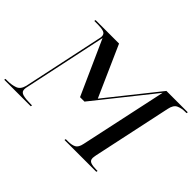

<svg xmlns="http://www.w3.org/2000/svg" viewBox="-152 -999 1284 1284"><g transform="rotate(45 490.0 -357.0)"><path d="M-21 0 -19 -10H0Q38 -10 69.5 -21Q101 -32 112 -75L231 -636Q236 -655 236 -666Q236 -690 215 -697Q194 -704 161 -704H127L129 -714H351L511 -353L799 -714H1001L999 -704H986Q953 -704 926 -692Q899 -680 890 -635L771 -77Q770 -70 768.5 -61.5Q767 -53 767 -48Q767 -24 787.5 -17Q808 -10 839 -10H852L850 0H549L551 -10H572Q607 -10 628.5 -21Q650 -32 658 -72L790 -687L462 -276H420L247 -662L123 -77Q119 -62 119 -50Q119 -24 146.5 -17Q174 -10 220 -10H232L230 0Z"/></g></svg>

Font: Noto Serif Display Medium
Style: Italic
Weight: 500
Italic angle: -12°
Designer: Monotype Design Team
Foundry: Monotype Imaging Inc.
Version: Version 2.009